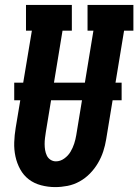

<svg xmlns="http://www.w3.org/2000/svg" viewBox="-20 -755 564 783"><path d="M205 8Q176 8 147.5 0.5Q119 -7 97.5 -23.5Q76 -40 62.5 -64.5Q49 -89 43 -117Q37 -145 38 -174.5Q39 -204 44 -234L110 -630H86V-735H273V-630H235L167 -217Q165 -204 163.5 -192Q162 -180 162 -167.5Q162 -155 164 -143Q166 -131 171 -120.5Q176 -110 186 -103.5Q196 -97 208 -97Q226 -97 242 -108.5Q258 -120 267.5 -136Q277 -152 282.5 -169Q288 -186 291 -204L361 -630H337V-735H524V-630H486L413 -187Q409 -162 401 -137.5Q393 -113 379.5 -90Q366 -67 347 -47.5Q328 -28 304.5 -15Q281 -2 255.5 3Q230 8 205 8ZM38 -346V-418H476V-346Z"/></svg>

Font: Iosevka Curly Slab XBdObl
Style: Regular
Weight: 800
Italic angle: -9°
Monospace: yes
Designer: Belleve Invis
Foundry: Belleve Invis
Version: Version 11.1.0; ttfautohint (v1.8.3)